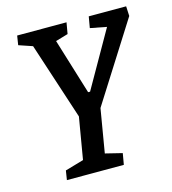

<svg xmlns="http://www.w3.org/2000/svg" viewBox="-94 -681 681 759"><g transform="rotate(-15 246.5 -301.5)"><path d="M259 -63 328 -46 320 0H87L93 -38L169 -60L198 -231L95 -546L39 -565L45 -603H247L239 -557L188 -542L258 -314H266L397 -544L330 -557L338 -603H491L493 -563L289 -241Z"/></g></svg>

Font: Grenze
Style: Italic
Weight: 400
Italic angle: -10°
Designer: Renata Polastri
Foundry: Omnibus-Type
Version: Version 1.002; ttfautohint (v1.8)